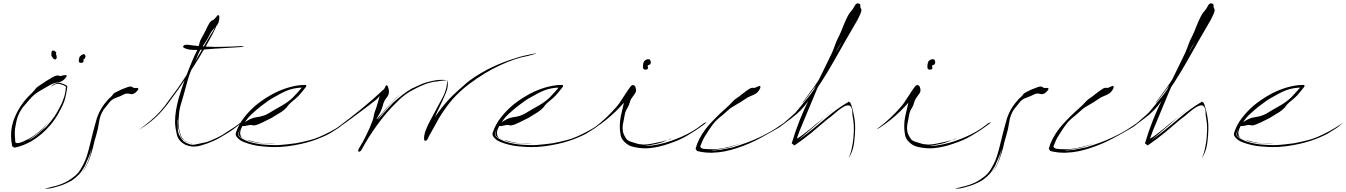

<svg xmlns="http://www.w3.org/2000/svg" viewBox="-20 -936 8275 1180"><path d="M367.2 -472.7Q377 -474.6 382.8 -474.6Q388.7 -474.6 389.6 -471.7Q389.6 -465.8 385.7 -460.9Q365.2 -432.6 337.9 -429.7Q309.6 -426.8 283.2 -411.1Q255.9 -395.5 225.6 -377.9Q194.3 -359.4 172.9 -336.9Q150.4 -311.5 143.6 -303.7Q136.7 -295.9 117.2 -272.5Q99.6 -247.1 89.8 -220.7Q80.1 -195.3 72.3 -144.5Q70.3 -124 71.3 -103.5Q72.3 -83 74.2 -62.5Q75.2 -57.6 84 -56.6Q92.8 -55.7 101.6 -58.6Q114.3 -61.5 151.4 -80.1Q187.5 -98.6 220.7 -127.9Q254.9 -155.3 276.4 -182.6Q296.9 -210 297.9 -210Q297.9 -210 275.4 -180.7Q252.9 -150.4 229.5 -130.9Q185.5 -94.7 168 -84Q150.4 -74.2 151.4 -73.2Q149.4 -75.2 157.2 -76.2Q164.1 -77.1 188.5 -93.8Q201.2 -102.5 219.7 -118.2Q238.3 -133.8 264.6 -157.2Q297.9 -195.3 314.5 -219.7Q331.1 -245.1 349.6 -281.2Q356.4 -293 362.3 -307.6Q368.2 -321.3 374 -338.9Q378.9 -355.5 381.8 -372.1Q383.8 -388.7 385.7 -405.3Q382.8 -403.3 376 -409.2Q369.1 -414.1 362.3 -415Q334 -427.7 313.5 -415Q293.9 -402.3 293.9 -405.3Q293.9 -405.3 297.9 -408.2Q300.8 -411.1 307.6 -416Q314.5 -420.9 329.1 -425.8Q343.8 -430.7 364.3 -421.9Q370.1 -419.9 377 -417Q382.8 -414.1 388.7 -410.2Q390.6 -409.2 390.6 -410.2Q390.6 -411.1 393.6 -405.3Q391.6 -382.8 386.7 -360.4Q382.8 -338.9 376 -316.4Q362.3 -279.3 339.8 -240.2Q317.4 -200.2 289.1 -167Q261.7 -134.8 232.4 -110.4Q203.1 -85.9 171.9 -67.4Q156.2 -58.6 140.6 -51.8Q124 -43.9 107.4 -39.1Q97.7 -35.2 87.9 -33.2Q78.1 -31.2 68.4 -28.3Q63.5 -31.2 69.3 -28.3Q70.3 -27.3 70.3 -27.3Q70.3 -27.3 54.7 -37.1Q53.7 -44.9 52.7 -52.7Q50.8 -61.5 49.8 -69.3Q47.9 -86.9 47.9 -103.5Q47.9 -161.1 70.3 -214.8Q100.6 -286.1 150.4 -338.9Q163.1 -352.5 176.8 -365.2Q190.4 -378.9 195.3 -385.7Q202.1 -397.5 217.8 -407.2Q232.4 -417 259.8 -435.5Q306.6 -464.8 320.3 -469.7Q334 -473.6 339.8 -471.7Q342.8 -469.7 348.6 -468.8Q353.5 -467.8 367.2 -472.7Q367.2 -472.7 354.5 -456.1Q340.8 -439.5 333 -428.7Q333 -428.7 367.2 -472.7ZM326.2 -612.3Q324.2 -610.4 324.2 -605.5Q324.2 -600.6 324.2 -601.6Q324.2 -600.6 325.2 -599.6Q326.2 -597.7 327.1 -597.7Q327.1 -596.7 327.1 -593.8Q327.1 -589.8 329.1 -583Q327.1 -576.2 324.2 -573.2Q321.3 -570.3 318.4 -570.3Q318.4 -570.3 317.4 -571.3Q310.5 -570.3 302.7 -583Q293.9 -594.7 295.9 -595.7Q295.9 -595.7 295.9 -599.6Q295.9 -603.5 295.9 -608.4Q296.9 -620.1 298.8 -622.1Q300.8 -625 304.7 -625Q305.7 -625 306.6 -625Q309.6 -625 315.4 -624Q320.3 -619.1 323.2 -616.2Q326.2 -614.3 326.2 -612.3ZM500 -575.2Q497.1 -574.2 496.1 -573.2Q494.1 -573.2 494.1 -572.3Q494.1 -573.2 493.2 -566.4Q493.2 -559.6 493.2 -556.6Q492.2 -553.7 489.3 -552.7Q485.4 -550.8 478.5 -548.8Q471.7 -550.8 467.8 -552.7Q464.8 -554.7 464.8 -556.6Q463.9 -557.6 463.9 -558.6Q463.9 -562.5 464.8 -570.3Q466.8 -582 468.8 -583Q464.8 -585 478.5 -595.7Q489.3 -603.5 494.1 -603.5Q495.1 -603.5 496.1 -602.5Q499 -603.5 501 -599.6Q503.9 -596.7 505.9 -589.8Q503.9 -583 502.9 -579.1Q502 -575.2 500 -575.2Z M814.5 -395.5Q830.1 -396.5 830.1 -390.6Q830.1 -384.8 826.2 -380.9Q803.7 -352.5 781.2 -358.4Q757.8 -365.2 741.2 -355.5Q718.8 -343.8 695.3 -335.9Q671.9 -328.1 657.2 -312.5Q640.6 -293 636.7 -287.1Q631.8 -281.2 617.2 -262.7Q594.7 -228.5 588.9 -186.5Q583 -143.6 571.3 -105.5Q559.6 -67.4 550.8 -27.3Q541 11.7 526.4 48.8Q513.7 82 498 105.5Q482.4 128.9 481.4 128.9Q482.4 128.9 498 103.5Q513.7 77.1 521.5 54.7Q537.1 11.7 539.1 -3.9Q541 -19.5 542 -18.6Q540 -19.5 537.1 -3.9Q534.2 11.7 502 83Q483.4 117.2 466.8 134.8Q450.2 152.3 424.8 170.9Q406.2 182.6 380.9 193.4Q356.4 205.1 310.5 216.8Q287.1 222.7 270.5 223.6Q253.9 223.6 253.9 223.6Q253.9 223.6 266.6 220.7Q279.3 216.8 307.6 210Q316.4 209 330.1 204.1Q344.7 200.2 361.3 193.4Q393.6 180.7 427.7 155.3Q462.9 130.9 482.4 91.8Q502 58.6 513.7 22.5Q525.4 -14.6 534.2 -52.7Q550.8 -123 570.3 -192.4Q588.9 -261.7 637.7 -316.4Q646.5 -328.1 658.2 -337.9Q668.9 -346.7 671.9 -352.5Q678.7 -363.3 691.4 -369.1Q704.1 -375 727.5 -386.7Q770.5 -404.3 780.3 -404.3Q790 -404.3 793.9 -400.4Q796.9 -398.4 800.8 -396.5Q804.7 -394.5 814.5 -395.5Q814.5 -395.5 802.7 -382.8Q791 -370.1 783.2 -361.3Q783.2 -361.3 814.5 -395.5Z M1306.6 -829.1Q1316.4 -842.8 1321.3 -843.8Q1322.3 -843.8 1323.2 -842.8Q1328.1 -838.9 1328.1 -832Q1329.1 -793 1304.7 -770.5Q1280.3 -748 1265.6 -716.8Q1254.9 -694.3 1241.2 -674.8Q1227.5 -655.3 1214.8 -634.8Q1205.1 -619.1 1198.2 -602.5Q1191.4 -585 1183.6 -568.4Q1168.9 -538.1 1156.2 -507.8Q1143.6 -477.5 1133.8 -444.3Q1127 -419.9 1120.1 -394.5Q1113.3 -370.1 1106.4 -344.7Q1100.6 -322.3 1092.8 -298.8Q1085.9 -276.4 1082 -252.9Q1080.1 -240.2 1077.1 -198.2Q1074.2 -155.3 1087.9 -114.3Q1091.8 -98.6 1099.6 -88.9Q1107.4 -78.1 1116.2 -71.3Q1133.8 -59.6 1148.4 -57.6Q1163.1 -55.7 1162.1 -56.6Q1162.1 -53.7 1144.5 -57.6Q1126 -61.5 1109.4 -75.2Q1102.5 -80.1 1096.7 -87.9Q1090.8 -95.7 1087.9 -105.5Q1070.3 -159.2 1072.3 -180.7Q1074.2 -202.1 1071.3 -201.2Q1071.3 -201.2 1071.3 -198.2Q1071.3 -195.3 1070.3 -180.7Q1072.3 -168 1073.2 -137.7Q1074.2 -106.4 1107.4 -68.4Q1147.5 -41 1179.7 -47.9Q1210.9 -53.7 1249 -62.5Q1275.4 -71.3 1299.8 -83Q1324.2 -93.8 1347.7 -107.4Q1381.8 -128.9 1419.9 -154.3Q1457 -179.7 1477.5 -197.3Q1439.5 -156.2 1381.8 -120.1Q1324.2 -84 1293 -70.3Q1256.8 -53.7 1211.9 -41Q1192.4 -35.2 1172.9 -35.2Q1146.5 -35.2 1120.1 -45.9Q1076.2 -68.4 1066.4 -110.4Q1056.6 -151.4 1055.7 -185.5Q1055.7 -221.7 1061.5 -256.8Q1067.4 -292 1077.1 -328.1Q1094.7 -390.6 1117.2 -450.2Q1139.6 -510.7 1165 -570.3Q1174.8 -593.8 1187.5 -618.2Q1200.2 -642.6 1205.1 -668Q1209 -686.5 1219.7 -704.1Q1230.5 -721.7 1238.3 -738.3Q1261.7 -788.1 1270.5 -798.8Q1279.3 -809.6 1285.2 -811.5Q1288.1 -812.5 1293 -814.5Q1296.9 -817.4 1306.6 -829.1Q1306.6 -829.1 1305.7 -807.6Q1304.7 -786.1 1304.7 -772.5Q1304.7 -772.5 1306.6 -829.1ZM1112.3 -658.2Q1119.1 -661.1 1127.9 -661.1Q1133.8 -661.1 1141.6 -660.2Q1160.2 -657.2 1170.9 -656.2Q1191.4 -654.3 1211.9 -652.3Q1232.4 -650.4 1252.9 -649.4Q1302.7 -646.5 1354.5 -648.4Q1406.2 -649.4 1456.1 -652.3Q1478.5 -654.3 1479.5 -652.3Q1479.5 -652.3 1476.6 -651.4Q1467.8 -647.5 1457 -646.5Q1417 -643.6 1377 -641.6Q1336.9 -638.7 1296.9 -636.7Q1260.7 -634.8 1221.7 -630.9Q1203.1 -628.9 1184.6 -628.9Q1165 -628.9 1146.5 -630.9Q1129.9 -632.8 1113.3 -640.6Q1104.5 -644.5 1105.5 -649.4Q1105.5 -653.3 1112.3 -658.2ZM1285.2 -724.6Q1251 -659.2 1211.9 -595.7Q1172.9 -531.2 1132.8 -469.7Q1077.1 -385.7 1011.7 -298.8Q946.3 -211.9 866.2 -159.2Q848.6 -146.5 833 -136.7Q829.1 -133.8 829.1 -133.8Q829.1 -134.8 865.2 -162.1Q942.4 -219.7 991.2 -283.2Q1039.1 -346.7 1070.3 -390.6Q1097.7 -429.7 1122.1 -467.8Q1146.5 -506.8 1171.9 -546.9Q1194.3 -584 1215.8 -621.1Q1237.3 -658.2 1258.8 -695.3Q1271.5 -718.8 1288.1 -743.2Q1303.7 -768.6 1310.5 -793.9Q1317.4 -803.7 1318.4 -803.7Q1319.3 -803.7 1319.3 -802.7Q1319.3 -799.8 1313.5 -785.2Q1300.8 -752.9 1285.2 -724.6Z M1497.1 -164.1Q1467.8 -158.2 1467.8 -164.1Q1467.8 -168.9 1473.6 -175.8Q1515.6 -210 1556.6 -215.8Q1598.6 -220.7 1628.9 -238.3Q1669.9 -263.7 1710.9 -286.1Q1752 -309.6 1781.2 -337.9Q1793 -350.6 1805.7 -364.3Q1817.4 -377.9 1829.1 -390.6Q1833 -395.5 1834 -396.5Q1834 -397.5 1829.1 -397.5Q1784.2 -394.5 1748 -380.9Q1712.9 -367.2 1649.4 -330.1Q1626 -315.4 1604.5 -298.8Q1582 -283.2 1560.5 -264.6Q1543 -250 1526.4 -234.4Q1509.8 -219.7 1495.1 -199.2Q1492.2 -194.3 1480.5 -177.7Q1468.8 -162.1 1460.9 -142.6Q1457 -131.8 1456.1 -122.1Q1455.1 -111.3 1459 -102.5Q1462.9 -90.8 1476.6 -83Q1490.2 -74.2 1517.6 -71.3Q1577.1 -53.7 1626 -53.7Q1674.8 -52.7 1674.8 -52.7Q1674.8 -51.8 1649.4 -51.8Q1625 -51.8 1593.8 -54.7Q1576.2 -55.7 1559.6 -58.6Q1543 -61.5 1528.3 -65.4Q1490.2 -74.2 1466.8 -88.9Q1443.4 -102.5 1446.3 -114.3Q1450.2 -127.9 1452.1 -134.8Q1454.1 -140.6 1454.1 -140.6Q1454.1 -140.6 1452.1 -136.7Q1450.2 -131.8 1443.4 -114.3Q1441.4 -96.7 1480.5 -77.1Q1518.6 -57.6 1586.9 -48.8Q1657.2 -42 1700.2 -44.9Q1742.2 -47.9 1798.8 -55.7Q1836.9 -62.5 1885.7 -75.2Q1934.6 -86.9 2011.7 -127.9Q2049.8 -148.4 2075.2 -166Q2100.6 -182.6 2100.6 -182.6Q2100.6 -182.6 2082 -167Q2064.5 -150.4 2016.6 -122.1Q1990.2 -104.5 1929.7 -81.1Q1869.1 -57.6 1792 -43.9Q1750 -36.1 1706.1 -33.2Q1686.5 -32.2 1666 -32.2Q1642.6 -32.2 1619.1 -34.2Q1588.9 -36.1 1561.5 -40Q1533.2 -44.9 1507.8 -52.7Q1495.1 -56.6 1482.4 -61.5Q1469.7 -66.4 1458 -73.2Q1448.2 -79.1 1436.5 -92.8Q1428.7 -101.6 1428.7 -111.3Q1428.7 -118.2 1431.6 -125Q1448.2 -173.8 1479.5 -212.9Q1509.8 -252 1548.8 -286.1Q1588.9 -319.3 1633.8 -345.7Q1677.7 -372.1 1726.6 -389.6Q1751 -398.4 1776.4 -404.3Q1801.8 -410.2 1828.1 -413.1Q1834 -413.1 1839.8 -413.1Q1845.7 -414.1 1851.6 -414.1Q1852.5 -414.1 1854.5 -414.1Q1861.3 -415 1862.3 -410.2Q1863.3 -403.3 1858.4 -399.4Q1848.6 -386.7 1838.9 -375Q1829.1 -362.3 1818.4 -350.6Q1800.8 -332 1778.3 -314.5Q1755.9 -296.9 1742.2 -276.4Q1729.5 -261.7 1709 -248Q1687.5 -235.4 1648.4 -210.9Q1580.1 -175.8 1561.5 -169.9Q1543 -163.1 1535.2 -166Q1530.3 -167 1523.4 -168Q1517.6 -168.9 1497.1 -164.1Q1497.1 -164.1 1517.6 -181.6Q1539.1 -199.2 1552.7 -211.9Q1552.7 -211.9 1497.1 -164.1Z M2344.7 -395.5Q2351.6 -414.1 2356.4 -412.1Q2362.3 -409.2 2364.3 -403.3Q2378.9 -363.3 2358.4 -338.9Q2338.9 -314.5 2334 -292Q2328.1 -267.6 2317.4 -246.1Q2305.7 -224.6 2293.9 -204.1Q2292 -200.2 2296.9 -205.1Q2302.7 -210.9 2313.5 -223.6Q2316.4 -226.6 2332 -244.1Q2346.7 -262.7 2366.2 -283.2Q2389.6 -308.6 2411.1 -331.1Q2431.6 -352.5 2434.6 -349.6Q2432.6 -351.6 2407.2 -325.2Q2381.8 -298.8 2355.5 -268.6Q2334 -243.2 2318.4 -223.6Q2302.7 -203.1 2304.7 -202.1Q2305.7 -201.2 2308.6 -206.1Q2312.5 -211.9 2331.1 -232.4Q2340.8 -244.1 2356.4 -261.7Q2372.1 -278.3 2395.5 -303.7Q2430.7 -335.9 2454.1 -353.5Q2476.6 -371.1 2510.7 -391.6Q2535.2 -403.3 2566.4 -417Q2597.7 -431.6 2656.2 -442.4Q2675.8 -445.3 2691.4 -445.3Q2699.2 -445.3 2707 -445.3Q2727.5 -442.4 2727.5 -443.4Q2727.5 -442.4 2710.9 -441.4Q2695.3 -440.4 2659.2 -434.6Q2647.5 -434.6 2629.9 -429.7Q2612.3 -425.8 2590.8 -418Q2550.8 -402.3 2503.9 -376Q2457 -348.6 2419.9 -309.6Q2353.5 -245.1 2298.8 -168.9Q2243.2 -92.8 2199.2 -10.7Q2190.4 -2.9 2185.5 -2.9Q2184.6 -2.9 2183.6 -3.9Q2181.6 -5.9 2181.6 -9.8Q2181.6 -13.7 2183.6 -19.5Q2196.3 -41 2209 -62.5Q2220.7 -85 2231.4 -106.4Q2242.2 -127.9 2252 -150.4Q2260.7 -171.9 2269.5 -194.3Q2274.4 -207 2276.4 -219.7Q2278.3 -232.4 2282.2 -245.1Q2288.1 -263.7 2294.9 -281.2Q2300.8 -299.8 2305.7 -318.4Q2308.6 -330.1 2312.5 -342.8Q2315.4 -355.5 2321.3 -366.2Q2326.2 -375 2333 -379.9Q2339.8 -385.7 2344.7 -395.5Q2344.7 -395.5 2349.6 -376Q2354.5 -356.4 2357.4 -342.8Q2357.4 -342.8 2344.7 -395.5ZM2588.9 -85Q2588.9 -85.9 2588.9 -85.9Q2588.9 -96.7 2612.3 -145.5Q2636.7 -195.3 2676.8 -250Q2717.8 -305.7 2763.7 -350.6Q2810.5 -394.5 2832 -412.1Q2861.3 -439.5 2897.5 -462.9Q2933.6 -486.3 2971.7 -506.8Q3042 -543 3110.4 -566.4Q3178.7 -589.8 3220.7 -597.7Q3269.5 -608.4 3275.4 -608.4Q3276.4 -608.4 3276.4 -608.4Q3276.4 -607.4 3270.5 -605.5Q3248 -597.7 3222.7 -591.8Q3187.5 -585.9 3143.6 -571.3Q3098.6 -556.6 3049.8 -533.2Q2959 -491.2 2865.2 -420.9Q2771.5 -351.6 2708 -255.9Q2699.2 -245.1 2676.8 -208Q2655.3 -169.9 2648.4 -156.2Q2633.8 -130.9 2618.2 -102.5Q2602.5 -73.2 2594.7 -71.3Q2594.7 -71.3 2593.8 -71.3Q2591.8 -71.3 2590.8 -73.2Q2589.8 -77.1 2588.9 -85ZM2590.8 -118.2Q2602.5 -155.3 2622.1 -191.4Q2641.6 -228.5 2660.2 -262.7Q2678.7 -297.9 2700.2 -336.9Q2721.7 -377 2726.6 -418Q2726.6 -427.7 2727.5 -439.5Q2727.5 -442.4 2728.5 -442.4Q2729.5 -442.4 2732.4 -417Q2731.4 -390.6 2719.7 -363.3Q2708 -335.9 2697.3 -312.5Q2686.5 -288.1 2674.8 -264.6Q2663.1 -241.2 2653.3 -216.8Q2644.5 -196.3 2637.7 -174.8Q2630.9 -154.3 2624 -132.8Q2620.1 -121.1 2616.2 -102.5Q2612.3 -84 2602.5 -74.2Q2596.7 -70.3 2592.8 -70.3Q2586.9 -70.3 2586.9 -82Q2585.9 -85 2585.9 -86.9Q2586.9 -103.5 2590.8 -118.2ZM2293 -324.2Q2248 -288.1 2181.6 -239.3Q2116.2 -189.5 2057.6 -149.4Q2048.8 -144.5 2040 -141.6Q2039.1 -141.6 2039.1 -141.6Q2038.1 -141.6 2038.1 -141.6Q2038.1 -142.6 2056.6 -154.3Q2124 -204.1 2201.2 -266.6Q2277.3 -329.1 2335.9 -384.8Q2337.9 -385.7 2338.9 -385.7Q2339.8 -385.7 2339.8 -383.8Q2339.8 -379.9 2326.2 -362.3Q2304.7 -334 2293 -324.2Z M3075.2 -164.1Q3045.9 -158.2 3045.9 -164.1Q3045.9 -168.9 3051.8 -175.8Q3093.8 -210 3134.8 -215.8Q3176.8 -220.7 3207 -238.3Q3248 -263.7 3289.1 -286.1Q3330.1 -309.6 3359.4 -337.9Q3371.1 -350.6 3383.8 -364.3Q3395.5 -377.9 3407.2 -390.6Q3411.1 -395.5 3412.1 -396.5Q3412.1 -397.5 3407.2 -397.5Q3362.3 -394.5 3326.2 -380.9Q3291 -367.2 3227.5 -330.1Q3204.1 -315.4 3182.6 -298.8Q3160.2 -283.2 3138.7 -264.6Q3121.1 -250 3104.5 -234.4Q3087.9 -219.7 3073.2 -199.2Q3070.3 -194.3 3058.6 -177.7Q3046.9 -162.1 3039.1 -142.6Q3035.2 -131.8 3034.2 -122.1Q3033.2 -111.3 3037.1 -102.5Q3041 -90.8 3054.7 -83Q3068.4 -74.2 3095.7 -71.3Q3155.3 -53.7 3204.1 -53.7Q3252.9 -52.7 3252.9 -52.7Q3252.9 -51.8 3227.5 -51.8Q3203.1 -51.8 3171.9 -54.7Q3154.3 -55.7 3137.7 -58.6Q3121.1 -61.5 3106.4 -65.4Q3068.4 -74.2 3044.9 -88.9Q3021.5 -102.5 3024.4 -114.3Q3028.3 -127.9 3030.3 -134.8Q3032.2 -140.6 3032.2 -140.6Q3032.2 -140.6 3030.3 -136.7Q3028.3 -131.8 3021.5 -114.3Q3019.5 -96.7 3058.6 -77.1Q3096.7 -57.6 3165 -48.8Q3235.4 -42 3278.3 -44.9Q3320.3 -47.9 3377 -55.7Q3415 -62.5 3463.9 -75.2Q3512.7 -86.9 3589.8 -127.9Q3627.9 -148.4 3653.3 -166Q3678.7 -182.6 3678.7 -182.6Q3678.7 -182.6 3660.2 -167Q3642.6 -150.4 3594.7 -122.1Q3568.4 -104.5 3507.8 -81.1Q3447.3 -57.6 3370.1 -43.9Q3328.1 -36.1 3284.2 -33.2Q3264.6 -32.2 3244.1 -32.2Q3220.7 -32.2 3197.3 -34.2Q3167 -36.1 3139.6 -40Q3111.3 -44.9 3085.9 -52.7Q3073.2 -56.6 3060.5 -61.5Q3047.9 -66.4 3036.1 -73.2Q3026.4 -79.1 3014.6 -92.8Q3006.8 -101.6 3006.8 -111.3Q3006.8 -118.2 3009.8 -125Q3026.4 -173.8 3057.6 -212.9Q3087.9 -252 3127 -286.1Q3167 -319.3 3211.9 -345.7Q3255.9 -372.1 3304.7 -389.6Q3329.1 -398.4 3354.5 -404.3Q3379.9 -410.2 3406.2 -413.1Q3412.1 -413.1 3418 -413.1Q3423.8 -414.1 3429.7 -414.1Q3430.7 -414.1 3432.6 -414.1Q3439.5 -415 3440.4 -410.2Q3441.4 -403.3 3436.5 -399.4Q3426.8 -386.7 3417 -375Q3407.2 -362.3 3396.5 -350.6Q3378.9 -332 3356.4 -314.5Q3334 -296.9 3320.3 -276.4Q3307.6 -261.7 3287.1 -248Q3265.6 -235.4 3226.6 -210.9Q3158.2 -175.8 3139.6 -169.9Q3121.1 -163.1 3113.3 -166Q3108.4 -167 3101.6 -168Q3095.7 -168.9 3075.2 -164.1Q3075.2 -164.1 3095.7 -181.6Q3117.2 -199.2 3130.9 -211.9Q3130.9 -211.9 3075.2 -164.1Z M3934.6 -549.8Q3937.5 -564.5 3957 -571.3Q3961.9 -572.3 3965.8 -572.3Q3977.5 -572.3 3979.5 -555.7Q3979.5 -553.7 3979.5 -552.7Q3979.5 -540 3968.8 -537.1Q3956.1 -534.2 3961.9 -523.4Q3962.9 -520.5 3961.9 -515.6Q3960.9 -509.8 3953.1 -508.8Q3949.2 -507.8 3946.3 -507.8Q3932.6 -507.8 3931.6 -521.5Q3931.6 -524.4 3931.6 -528.3Q3931.6 -540 3934.6 -549.8ZM3865.2 -368.2Q3822.3 -308.6 3764.6 -252Q3706.1 -195.3 3641.6 -153.3Q3632.8 -147.5 3624 -143.6Q3622.1 -143.6 3622.1 -143.6Q3621.1 -144.5 3639.6 -157.2Q3668.9 -178.7 3704.1 -211.9Q3739.3 -245.1 3768.6 -279.3Q3774.4 -285.2 3785.2 -299.8Q3795.9 -315.4 3807.6 -334Q3825.2 -360.4 3841.8 -385.7Q3858.4 -410.2 3864.3 -412.1Q3867.2 -413.1 3869.1 -413.1Q3878.9 -413.1 3879.9 -404.3Q3879.9 -402.3 3878.9 -398.4Q3875 -380.9 3865.2 -368.2ZM3862.3 -401.4Q3868.2 -412.1 3873 -412.1Q3874 -412.1 3875 -412.1Q3880.9 -410.2 3883.8 -404.3Q3894.5 -378.9 3883.8 -363.3Q3874 -348.6 3860.4 -330.1Q3853.5 -319.3 3849.6 -304.7Q3846.7 -291 3839.8 -279.3Q3834 -267.6 3827.1 -255.9Q3821.3 -243.2 3819.3 -229.5Q3815.4 -205.1 3813.5 -198.2Q3811.5 -190.4 3807.6 -168.9Q3804.7 -146.5 3808.6 -126Q3813.5 -105.5 3832 -79.1Q3839.8 -71.3 3852.5 -66.4Q3864.3 -62.5 3877.9 -58.6Q3889.6 -54.7 3900.4 -51.8Q3911.1 -48.8 3924.8 -48.8Q3933.6 -45.9 3959 -48.8Q3984.4 -51.8 4013.7 -58.6Q4048.8 -65.4 4078.1 -74.2Q4107.4 -82 4106.4 -84Q4104.5 -85.9 4061.5 -66.4Q4018.6 -47.9 3944.3 -41Q3960 -39.1 3988.3 -42Q4015.6 -44.9 4067.4 -58.6Q4100.6 -68.4 4133.8 -81.1Q4167 -93.8 4200.2 -110.4Q4217.8 -119.1 4234.4 -128.9Q4250 -139.6 4266.6 -149.4Q4274.4 -154.3 4293.9 -169.9Q4313.5 -185.5 4322.3 -183.6Q4322.3 -183.6 4311.5 -174.8Q4299.8 -166 4275.4 -148.4Q4253.9 -132.8 4205.1 -103.5Q4157.2 -74.2 4087.9 -51.8Q4031.2 -32.2 3979.5 -26.4Q3962.9 -24.4 3946.3 -24.4Q3909.2 -24.4 3869.1 -34.2Q3840.8 -41 3818.4 -63.5Q3794.9 -85.9 3793 -114.3Q3789.1 -137.7 3789.1 -161.1Q3789.1 -192.4 3795.9 -223.6Q3807.6 -278.3 3820.3 -330.1Q3831.1 -372.1 3836.9 -378.9Q3842.8 -385.7 3848.6 -387.7Q3851.6 -387.7 3854.5 -390.6Q3857.4 -392.6 3862.3 -401.4Q3862.3 -401.4 3868.2 -383.8Q3874 -367.2 3877.9 -355.5Q3877.9 -355.5 3862.3 -401.4Z M4631.8 -402.3Q4643.6 -407.2 4648.4 -408.2Q4651.4 -408.2 4652.3 -406.2Q4654.3 -400.4 4652.3 -394.5Q4643.6 -375 4628.9 -363.3Q4613.3 -352.5 4593.8 -345.7Q4576.2 -338.9 4562.5 -329.1Q4548.8 -320.3 4533.2 -309.6Q4511.7 -296.9 4490.2 -284.2Q4468.8 -272.5 4450.2 -254.9Q4437.5 -243.2 4423.8 -231.4Q4410.2 -220.7 4396.5 -209Q4374 -189.5 4358.4 -168Q4342.8 -147.5 4317.4 -106.4Q4306.6 -90.8 4298.8 -73.2Q4291 -55.7 4284.2 -38.1Q4282.2 -32.2 4289.1 -27.3Q4294.9 -22.5 4303.7 -21.5Q4315.4 -19.5 4354.5 -18.6Q4392.6 -18.6 4433.6 -27.3Q4474.6 -35.2 4504.9 -45.9Q4536.1 -56.6 4536.1 -56.6Q4536.1 -55.7 4502.9 -43.9Q4469.7 -31.2 4442.4 -26.4Q4388.7 -15.6 4370.1 -14.6Q4350.6 -13.7 4350.6 -12.7Q4350.6 -14.6 4357.4 -12.7Q4363.3 -10.7 4390.6 -13.7Q4406.2 -14.6 4428.7 -19.5Q4451.2 -23.4 4483.4 -30.3Q4527.3 -43.9 4570.3 -59.6Q4613.3 -75.2 4655.3 -95.7Q4719.7 -127 4764.6 -158.2Q4808.6 -188.5 4809.6 -187.5Q4809.6 -187.5 4795.9 -176.8Q4782.2 -166 4751 -144.5Q4724.6 -126 4655.3 -88.9Q4585.9 -50.8 4507.8 -25.4Q4469.7 -12.7 4434.6 -5.9Q4399.4 1 4366.2 2Q4358.4 2.9 4349.6 2.9Q4341.8 2.9 4333 2Q4316.4 2 4299.8 -1Q4290 -2 4281.2 -3.9Q4272.5 -6.8 4262.7 -8.8Q4260.7 -13.7 4263.7 -7.8Q4266.6 -2.9 4254.9 -22.5Q4257.8 -29.3 4259.8 -37.1Q4261.7 -44.9 4264.6 -52.7Q4292 -118.2 4338.9 -169.9Q4385.7 -221.7 4436.5 -266.6Q4449.2 -278.3 4460.9 -289.1Q4472.7 -300.8 4484.4 -313.5Q4496.1 -326.2 4510.7 -335Q4525.4 -344.7 4538.1 -355.5Q4578.1 -386.7 4589.8 -392.6Q4601.6 -397.5 4606.4 -396.5Q4610.4 -395.5 4615.2 -395.5Q4620.1 -395.5 4631.8 -402.3Q4631.8 -402.3 4623 -383.8Q4614.3 -366.2 4608.4 -354.5Q4608.4 -354.5 4631.8 -402.3Z M5231.4 -897.5Q5238.3 -912.1 5248 -915Q5250 -916 5251 -916Q5255.9 -916 5255.9 -912.1Q5255.9 -910.2 5254.9 -909.2Q5256.8 -877 5246.1 -849.6Q5234.4 -821.3 5216.8 -795.9Q5200.2 -771.5 5188.5 -745.1Q5176.8 -719.7 5162.1 -694.3Q5145.5 -664.1 5127 -635.7Q5109.4 -606.4 5094.7 -575.2Q5085 -553.7 5073.2 -532.2Q5062.5 -510.7 5049.8 -489.3Q5020.5 -435.5 4997.1 -378.9Q4973.6 -322.3 4950.2 -266.6Q4931.6 -221.7 4913.1 -177.7Q4893.6 -132.8 4877.9 -86.9Q4876 -81.1 4895.5 -94.7Q4914.1 -107.4 4939.5 -127.9Q4953.1 -138.7 4966.8 -149.4Q4981.4 -161.1 4993.2 -171.9Q4996.1 -173.8 5015.6 -189.5Q5035.2 -206.1 5055.7 -221.7Q5072.3 -235.4 5085 -246.1Q5097.7 -255.9 5098.6 -255.9Q5096.7 -256.8 5067.4 -232.4Q5039.1 -207 5002 -174.8Q4957 -135.7 4916 -100.6Q4875 -64.5 4873 -67.4Q4874 -65.4 4910.2 -92.8Q4946.3 -120.1 4949.2 -122.1Q5007.8 -168.9 5065.4 -217.8Q5122.1 -266.6 5187.5 -305.7Q5192.4 -304.7 5192.4 -309.6Q5193.4 -314.5 5206.1 -304.7Q5206.1 -304.7 5207 -302.7Q5207 -301.8 5211.9 -291Q5224.6 -252.9 5232.4 -201.2Q5240.2 -150.4 5229.5 -61.5Q5223.6 -16.6 5209 11.7Q5195.3 39.1 5194.3 39.1Q5194.3 39.1 5194.3 39.1Q5193.4 39.1 5203.1 16.6Q5212.9 -5.9 5221.7 -60.5Q5225.6 -85 5227.5 -129.9Q5229.5 -173.8 5218.8 -229.5Q5219.7 -257.8 5213.9 -271.5Q5208 -285.2 5198.2 -288.1Q5189.5 -290 5179.7 -286.1Q5168.9 -283.2 5157.2 -275.4Q5135.7 -261.7 5111.3 -240.2Q5087.9 -218.8 5067.4 -205.1Q5017.6 -162.1 4966.8 -120.1Q4917 -79.1 4862.3 -42Q4856.4 -45.9 4864.3 -41Q4871.1 -36.1 4845.7 -54.7Q4888.7 -201.2 4958 -336.9Q5027.3 -473.6 5092.8 -610.4Q5103.5 -634.8 5112.3 -660.2Q5121.1 -685.5 5133.8 -709Q5149.4 -740.2 5161.1 -772.5Q5173.8 -804.7 5189.5 -835.9Q5198.2 -853.5 5210 -866.2Q5222.7 -879.9 5231.4 -897.5Q5231.4 -897.5 5231.4 -869.1Q5230.5 -840.8 5229.5 -822.3Q5229.5 -822.3 5231.4 -897.5ZM5231.4 -874Q5240.2 -881.8 5253.9 -894.5Q5267.6 -906.2 5267.6 -906.2Q5266.6 -893.6 5268.6 -888.7Q5270.5 -883.8 5272.5 -880.9Q5274.4 -877.9 5274.4 -874Q5274.4 -870.1 5272.5 -864.3Q5270.5 -853.5 5250 -813.5Q5176.8 -688.5 5104.5 -559.6Q5032.2 -431.6 4946.3 -313.5Q4905.3 -254.9 4848.6 -212.9Q4792 -169.9 4772.5 -155.3Q4745.1 -138.7 4732.4 -131.8Q4719.7 -125 4719.7 -125Q4722.7 -127 4759.8 -152.3Q4795.9 -178.7 4805.7 -187.5Q4822.3 -201.2 4837.9 -215.8Q4854.5 -229.5 4870.1 -245.1Q4876 -251 4903.3 -285.2Q4931.6 -319.3 4960 -354.5Q4982.4 -384.8 4998 -407.2Q5013.7 -430.7 5010.7 -432.6Q5010.7 -432.6 4998 -415Q4985.4 -397.5 4968.8 -376Q4948.2 -348.6 4929.7 -324.2Q4911.1 -299.8 4911.1 -300.8Q4910.2 -301.8 4918 -313.5Q4926.8 -325.2 4937.5 -339.8Q4951.2 -358.4 4963.9 -376Q4976.6 -392.6 4978.5 -395.5Q4989.3 -411.1 5000 -426.8Q5009.8 -442.4 5020.5 -458Q5034.2 -481.4 5045.9 -504.9Q5057.6 -529.3 5072.3 -551.8Q5087.9 -575.2 5103.5 -598.6Q5120.1 -621.1 5134.8 -644.5Q5148.4 -666 5157.2 -688.5Q5167 -710.9 5179.7 -731.4Q5188.5 -745.1 5192.4 -760.7Q5197.3 -775.4 5202.1 -790Q5207 -803.7 5214.8 -816.4Q5221.7 -830.1 5224.6 -843.8Q5226.6 -855.5 5227.5 -866.2Q5228.5 -877.9 5232.4 -888.7Q5233.4 -892.6 5235.4 -891.6Q5237.3 -889.6 5237.3 -885.7Q5237.3 -883.8 5248 -903.3Q5254.9 -914.1 5259.8 -914.1Q5263.7 -914.1 5267.6 -906.2Q5240.2 -881.8 5231.4 -874Z M5682.6 -549.8Q5685.5 -564.5 5705.1 -571.3Q5710 -572.3 5713.9 -572.3Q5725.6 -572.3 5727.5 -555.7Q5727.5 -553.7 5727.5 -552.7Q5727.5 -540 5716.8 -537.1Q5704.1 -534.2 5710 -523.4Q5710.9 -520.5 5710 -515.6Q5709 -509.8 5701.2 -508.8Q5697.3 -507.8 5694.3 -507.8Q5680.7 -507.8 5679.7 -521.5Q5679.7 -524.4 5679.7 -528.3Q5679.7 -540 5682.6 -549.8ZM5613.3 -368.2Q5570.3 -308.6 5512.7 -252Q5454.1 -195.3 5389.6 -153.3Q5380.9 -147.5 5372.1 -143.6Q5370.1 -143.6 5370.1 -143.6Q5369.1 -144.5 5387.7 -157.2Q5417 -178.7 5452.1 -211.9Q5487.3 -245.1 5516.6 -279.3Q5522.5 -285.2 5533.2 -299.8Q5543.9 -315.4 5555.7 -334Q5573.2 -360.4 5589.8 -385.7Q5606.4 -410.2 5612.3 -412.1Q5615.2 -413.1 5617.2 -413.1Q5627 -413.1 5627.9 -404.3Q5627.9 -402.3 5627 -398.4Q5623 -380.9 5613.3 -368.2ZM5610.4 -401.4Q5616.2 -412.1 5621.1 -412.1Q5622.1 -412.1 5623 -412.1Q5628.9 -410.2 5631.8 -404.3Q5642.6 -378.9 5631.8 -363.3Q5622.1 -348.6 5608.4 -330.1Q5601.6 -319.3 5597.7 -304.7Q5594.7 -291 5587.9 -279.3Q5582 -267.6 5575.2 -255.9Q5569.3 -243.2 5567.4 -229.5Q5563.5 -205.1 5561.5 -198.2Q5559.6 -190.4 5555.7 -168.9Q5552.7 -146.5 5556.6 -126Q5561.5 -105.5 5580.1 -79.1Q5587.9 -71.3 5600.6 -66.4Q5612.3 -62.5 5626 -58.6Q5637.7 -54.7 5648.4 -51.8Q5659.2 -48.8 5672.9 -48.8Q5681.6 -45.9 5707 -48.8Q5732.4 -51.8 5761.7 -58.6Q5796.9 -65.4 5826.2 -74.2Q5855.5 -82 5854.5 -84Q5852.5 -85.9 5809.6 -66.4Q5766.6 -47.9 5692.4 -41Q5708 -39.1 5736.3 -42Q5763.7 -44.9 5815.4 -58.6Q5848.6 -68.4 5881.8 -81.1Q5915 -93.8 5948.2 -110.4Q5965.8 -119.1 5982.4 -128.9Q5998 -139.6 6014.6 -149.4Q6022.5 -154.3 6042 -169.9Q6061.5 -185.5 6070.3 -183.6Q6070.3 -183.6 6059.6 -174.8Q6047.9 -166 6023.4 -148.4Q6002 -132.8 5953.1 -103.5Q5905.3 -74.2 5835.9 -51.8Q5779.3 -32.2 5727.5 -26.4Q5710.9 -24.4 5694.3 -24.4Q5657.2 -24.4 5617.2 -34.2Q5588.9 -41 5566.4 -63.5Q5543 -85.9 5541 -114.3Q5537.1 -137.7 5537.1 -161.1Q5537.1 -192.4 5543.9 -223.6Q5555.7 -278.3 5568.4 -330.1Q5579.1 -372.1 5585 -378.9Q5590.8 -385.7 5596.7 -387.7Q5599.6 -387.7 5602.5 -390.6Q5605.5 -392.6 5610.4 -401.4Q5610.4 -401.4 5616.2 -383.8Q5622.1 -367.2 5626 -355.5Q5626 -355.5 5610.4 -401.4Z M6408.2 -395.5Q6423.8 -396.5 6423.8 -390.6Q6423.8 -384.8 6419.9 -380.9Q6397.5 -352.5 6375 -358.4Q6351.6 -365.2 6335 -355.5Q6312.5 -343.8 6289.1 -335.9Q6265.6 -328.1 6251 -312.5Q6234.4 -293 6230.5 -287.1Q6225.6 -281.2 6210.9 -262.7Q6188.5 -228.5 6182.6 -186.5Q6176.8 -143.6 6165 -105.5Q6153.3 -67.4 6144.5 -27.3Q6134.8 11.7 6120.1 48.8Q6107.4 82 6091.8 105.5Q6076.2 128.9 6075.2 128.9Q6076.2 128.9 6091.8 103.5Q6107.4 77.1 6115.2 54.7Q6130.9 11.7 6132.8 -3.9Q6134.8 -19.5 6135.7 -18.6Q6133.8 -19.5 6130.9 -3.9Q6127.9 11.7 6095.7 83Q6077.1 117.2 6060.5 134.8Q6043.9 152.3 6018.6 170.9Q6000 182.6 5974.6 193.4Q5950.2 205.1 5904.3 216.8Q5880.9 222.7 5864.3 223.6Q5847.7 223.6 5847.7 223.6Q5847.7 223.6 5860.4 220.7Q5873 216.8 5901.4 210Q5910.2 209 5923.8 204.1Q5938.5 200.2 5955.1 193.4Q5987.3 180.7 6021.5 155.3Q6056.6 130.9 6076.2 91.8Q6095.7 58.6 6107.4 22.5Q6119.1 -14.6 6127.9 -52.7Q6144.5 -123 6164.1 -192.4Q6182.6 -261.7 6231.4 -316.4Q6240.2 -328.1 6252 -337.9Q6262.7 -346.7 6265.6 -352.5Q6272.5 -363.3 6285.2 -369.1Q6297.9 -375 6321.3 -386.7Q6364.3 -404.3 6374 -404.3Q6383.8 -404.3 6387.7 -400.4Q6390.6 -398.4 6394.5 -396.5Q6398.4 -394.5 6408.2 -395.5Q6408.2 -395.5 6396.5 -382.8Q6384.8 -370.1 6377 -361.3Q6377 -361.3 6408.2 -395.5Z M6802.7 -402.3Q6814.5 -407.2 6819.3 -408.2Q6822.3 -408.2 6823.2 -406.2Q6825.2 -400.4 6823.2 -394.5Q6814.5 -375 6799.8 -363.3Q6784.2 -352.5 6764.6 -345.7Q6747.1 -338.9 6733.4 -329.1Q6719.7 -320.3 6704.1 -309.6Q6682.6 -296.9 6661.1 -284.2Q6639.6 -272.5 6621.1 -254.9Q6608.4 -243.2 6594.7 -231.4Q6581.1 -220.7 6567.4 -209Q6544.9 -189.5 6529.3 -168Q6513.7 -147.5 6488.3 -106.4Q6477.5 -90.8 6469.7 -73.2Q6461.9 -55.7 6455.1 -38.1Q6453.1 -32.2 6460 -27.3Q6465.8 -22.5 6474.6 -21.5Q6486.3 -19.5 6525.4 -18.6Q6563.5 -18.6 6604.5 -27.3Q6645.5 -35.2 6675.8 -45.9Q6707 -56.6 6707 -56.6Q6707 -55.7 6673.8 -43.9Q6640.6 -31.2 6613.3 -26.4Q6559.6 -15.6 6541 -14.6Q6521.5 -13.7 6521.5 -12.7Q6521.5 -14.6 6528.3 -12.7Q6534.2 -10.7 6561.5 -13.7Q6577.1 -14.6 6599.6 -19.5Q6622.1 -23.4 6654.3 -30.3Q6698.2 -43.9 6741.2 -59.6Q6784.2 -75.2 6826.2 -95.7Q6890.6 -127 6935.5 -158.2Q6979.5 -188.5 6980.5 -187.5Q6980.5 -187.5 6966.8 -176.8Q6953.1 -166 6921.9 -144.5Q6895.5 -126 6826.2 -88.9Q6756.8 -50.8 6678.7 -25.4Q6640.6 -12.7 6605.5 -5.9Q6570.3 1 6537.1 2Q6529.3 2.9 6520.5 2.9Q6512.7 2.9 6503.9 2Q6487.3 2 6470.7 -1Q6460.9 -2 6452.1 -3.9Q6443.4 -6.8 6433.6 -8.8Q6431.6 -13.7 6434.6 -7.8Q6437.5 -2.9 6425.8 -22.5Q6428.7 -29.3 6430.7 -37.1Q6432.6 -44.9 6435.5 -52.7Q6462.9 -118.2 6509.8 -169.9Q6556.6 -221.7 6607.4 -266.6Q6620.1 -278.3 6631.8 -289.1Q6643.6 -300.8 6655.3 -313.5Q6667 -326.2 6681.6 -335Q6696.3 -344.7 6709 -355.5Q6749 -386.7 6760.7 -392.6Q6772.5 -397.5 6777.3 -396.5Q6781.2 -395.5 6786.1 -395.5Q6791 -395.5 6802.7 -402.3Q6802.7 -402.3 6793.9 -383.8Q6785.2 -366.2 6779.3 -354.5Q6779.3 -354.5 6802.7 -402.3Z M7402.3 -897.5Q7409.2 -912.1 7418.9 -915Q7420.9 -916 7421.9 -916Q7426.8 -916 7426.8 -912.1Q7426.8 -910.2 7425.8 -909.2Q7427.7 -877 7417 -849.6Q7405.3 -821.3 7387.7 -795.9Q7371.1 -771.5 7359.4 -745.1Q7347.7 -719.7 7333 -694.3Q7316.4 -664.1 7297.9 -635.7Q7280.3 -606.4 7265.6 -575.2Q7255.9 -553.7 7244.1 -532.2Q7233.4 -510.7 7220.7 -489.3Q7191.4 -435.5 7168 -378.9Q7144.5 -322.3 7121.1 -266.6Q7102.5 -221.7 7084 -177.7Q7064.5 -132.8 7048.8 -86.9Q7046.9 -81.1 7066.4 -94.7Q7085 -107.4 7110.4 -127.9Q7124 -138.7 7137.7 -149.4Q7152.3 -161.1 7164.1 -171.9Q7167 -173.8 7186.5 -189.5Q7206.1 -206.1 7226.6 -221.7Q7243.2 -235.4 7255.9 -246.1Q7268.6 -255.9 7269.5 -255.9Q7267.6 -256.8 7238.3 -232.4Q7210 -207 7172.9 -174.8Q7127.9 -135.7 7086.9 -100.6Q7045.9 -64.5 7043.9 -67.4Q7044.9 -65.4 7081.1 -92.8Q7117.2 -120.1 7120.1 -122.1Q7178.7 -168.9 7236.3 -217.8Q7293 -266.6 7358.4 -305.7Q7363.3 -304.7 7363.3 -309.6Q7364.3 -314.5 7377 -304.7Q7377 -304.7 7377.9 -302.7Q7377.9 -301.8 7382.8 -291Q7395.5 -252.9 7403.3 -201.2Q7411.1 -150.4 7400.4 -61.5Q7394.5 -16.6 7379.9 11.7Q7366.2 39.1 7365.2 39.1Q7365.2 39.1 7365.2 39.1Q7364.3 39.1 7374 16.6Q7383.8 -5.9 7392.6 -60.5Q7396.5 -85 7398.4 -129.9Q7400.4 -173.8 7389.6 -229.5Q7390.6 -257.8 7384.8 -271.5Q7378.9 -285.2 7369.1 -288.1Q7360.4 -290 7350.6 -286.1Q7339.8 -283.2 7328.1 -275.4Q7306.6 -261.7 7282.2 -240.2Q7258.8 -218.8 7238.3 -205.1Q7188.5 -162.1 7137.7 -120.1Q7087.9 -79.1 7033.2 -42Q7027.3 -45.9 7035.2 -41Q7042 -36.1 7016.6 -54.7Q7059.6 -201.2 7128.9 -336.9Q7198.2 -473.6 7263.7 -610.4Q7274.4 -634.8 7283.2 -660.2Q7292 -685.5 7304.7 -709Q7320.3 -740.2 7332 -772.5Q7344.7 -804.7 7360.4 -835.9Q7369.1 -853.5 7380.9 -866.2Q7393.6 -879.9 7402.3 -897.5Q7402.3 -897.5 7402.3 -869.1Q7401.4 -840.8 7400.4 -822.3Q7400.4 -822.3 7402.3 -897.5ZM7402.3 -874Q7411.1 -881.8 7424.8 -894.5Q7438.5 -906.2 7438.5 -906.2Q7437.5 -893.6 7439.5 -888.7Q7441.4 -883.8 7443.4 -880.9Q7445.3 -877.9 7445.3 -874Q7445.3 -870.1 7443.4 -864.3Q7441.4 -853.5 7420.9 -813.5Q7347.7 -688.5 7275.4 -559.6Q7203.1 -431.6 7117.2 -313.5Q7076.2 -254.9 7019.5 -212.9Q6962.9 -169.9 6943.4 -155.3Q6916 -138.7 6903.3 -131.8Q6890.6 -125 6890.6 -125Q6893.6 -127 6930.7 -152.3Q6966.8 -178.7 6976.6 -187.5Q6993.2 -201.2 7008.8 -215.8Q7025.4 -229.5 7041 -245.1Q7046.9 -251 7074.2 -285.2Q7102.5 -319.3 7130.9 -354.5Q7153.3 -384.8 7168.9 -407.2Q7184.6 -430.7 7181.6 -432.6Q7181.6 -432.6 7168.9 -415Q7156.2 -397.5 7139.6 -376Q7119.1 -348.6 7100.6 -324.2Q7082 -299.8 7082 -300.8Q7081.1 -301.8 7088.9 -313.5Q7097.7 -325.2 7108.4 -339.8Q7122.1 -358.4 7134.8 -376Q7147.5 -392.6 7149.4 -395.5Q7160.2 -411.1 7170.9 -426.8Q7180.7 -442.4 7191.4 -458Q7205.1 -481.4 7216.8 -504.9Q7228.5 -529.3 7243.2 -551.8Q7258.8 -575.2 7274.4 -598.6Q7291 -621.1 7305.7 -644.5Q7319.3 -666 7328.1 -688.5Q7337.9 -710.9 7350.6 -731.4Q7359.4 -745.1 7363.3 -760.7Q7368.2 -775.4 7373 -790Q7377.9 -803.7 7385.7 -816.4Q7392.6 -830.1 7395.5 -843.8Q7397.5 -855.5 7398.4 -866.2Q7399.4 -877.9 7403.3 -888.7Q7404.3 -892.6 7406.2 -891.6Q7408.2 -889.6 7408.2 -885.7Q7408.2 -883.8 7418.9 -903.3Q7425.8 -914.1 7430.7 -914.1Q7434.6 -914.1 7438.5 -906.2Q7411.1 -881.8 7402.3 -874Z M7631.8 -164.1Q7602.5 -158.2 7602.5 -164.1Q7602.5 -168.9 7608.4 -175.8Q7650.4 -210 7691.4 -215.8Q7733.4 -220.7 7763.7 -238.3Q7804.7 -263.7 7845.7 -286.1Q7886.7 -309.6 7916 -337.9Q7927.7 -350.6 7940.4 -364.3Q7952.1 -377.9 7963.9 -390.6Q7967.8 -395.5 7968.8 -396.5Q7968.8 -397.5 7963.9 -397.5Q7918.9 -394.5 7882.8 -380.9Q7847.7 -367.2 7784.2 -330.1Q7760.7 -315.4 7739.3 -298.8Q7716.8 -283.2 7695.3 -264.6Q7677.7 -250 7661.1 -234.4Q7644.5 -219.7 7629.9 -199.2Q7627 -194.3 7615.2 -177.7Q7603.5 -162.1 7595.7 -142.6Q7591.8 -131.8 7590.8 -122.1Q7589.8 -111.3 7593.8 -102.5Q7597.7 -90.8 7611.3 -83Q7625 -74.2 7652.3 -71.3Q7711.9 -53.7 7760.7 -53.7Q7809.6 -52.7 7809.6 -52.7Q7809.6 -51.8 7784.2 -51.8Q7759.8 -51.8 7728.5 -54.7Q7710.9 -55.7 7694.3 -58.6Q7677.7 -61.5 7663.1 -65.4Q7625 -74.2 7601.6 -88.9Q7578.1 -102.5 7581.1 -114.3Q7585 -127.9 7586.9 -134.8Q7588.9 -140.6 7588.9 -140.6Q7588.9 -140.6 7586.9 -136.7Q7585 -131.8 7578.1 -114.3Q7576.2 -96.7 7615.2 -77.1Q7653.3 -57.6 7721.7 -48.8Q7792 -42 7835 -44.9Q7877 -47.9 7933.6 -55.7Q7971.7 -62.5 8020.5 -75.2Q8069.3 -86.9 8146.5 -127.9Q8184.6 -148.4 8210 -166Q8235.4 -182.6 8235.4 -182.6Q8235.4 -182.6 8216.8 -167Q8199.2 -150.4 8151.4 -122.1Q8125 -104.5 8064.5 -81.1Q8003.9 -57.6 7926.8 -43.9Q7884.8 -36.1 7840.8 -33.2Q7821.3 -32.2 7800.8 -32.2Q7777.3 -32.2 7753.9 -34.2Q7723.6 -36.1 7696.3 -40Q7668 -44.9 7642.6 -52.7Q7629.9 -56.6 7617.2 -61.5Q7604.5 -66.4 7592.8 -73.2Q7583 -79.1 7571.3 -92.8Q7563.5 -101.6 7563.5 -111.3Q7563.5 -118.2 7566.4 -125Q7583 -173.8 7614.3 -212.9Q7644.5 -252 7683.6 -286.1Q7723.6 -319.3 7768.6 -345.7Q7812.5 -372.1 7861.3 -389.6Q7885.7 -398.4 7911.1 -404.3Q7936.5 -410.2 7962.9 -413.1Q7968.8 -413.1 7974.6 -413.1Q7980.5 -414.1 7986.3 -414.1Q7987.3 -414.1 7989.3 -414.1Q7996.1 -415 7997.1 -410.2Q7998 -403.3 7993.2 -399.4Q7983.4 -386.7 7973.6 -375Q7963.9 -362.3 7953.1 -350.6Q7935.5 -332 7913.1 -314.5Q7890.6 -296.9 7877 -276.4Q7864.3 -261.7 7843.8 -248Q7822.3 -235.4 7783.2 -210.9Q7714.8 -175.8 7696.3 -169.9Q7677.7 -163.1 7669.9 -166Q7665 -167 7658.2 -168Q7652.3 -168.9 7631.8 -164.1Q7631.8 -164.1 7652.3 -181.6Q7673.8 -199.2 7687.5 -211.9Q7687.5 -211.9 7631.8 -164.1Z"/></svg>

Font: Margalida Font
Style: Regular
Weight: 400
Designer: Mateu Riera. mateurierasureda@hotmail.com
Version: Version 1.0